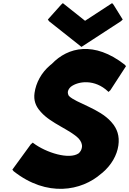

<svg xmlns="http://www.w3.org/2000/svg" viewBox="-20 -1182 826 1228"><path d="M627 -71 636 -78C693 -127 728 -189 737 -251C746 -312 729 -359 696 -397L690 -404C615 -488 467 -523 421 -568C416 -576 413 -585 414 -595C416 -606 421 -616 433 -627C481 -664 587 -677 671 -597L674 -594L686 -605L786 -759L777 -769C583 -920 415 -882 311 -773L301 -765C244 -717 210 -652 201 -588C194 -541 208 -504 236 -472L243 -464C307 -392 431 -351 484 -295C498 -279 507 -260 504 -240C502 -224 494 -212 484 -202C424 -159 275 -205 193 -267L190 -270L177 -259L59 -97L67 -87C281 82 502 39 627 -71ZM382 -1162 371 -1152 286 -1057 294 -1046 501 -882 753 -1046 765 -1057 706 -1152 697 -1162 524 -1049Z"/></svg>

Font: Hussar Woodtype
Style: UltraObl
Weight: 900
Foundry: Cannot Into Space Fonts
Version: Version 1.07